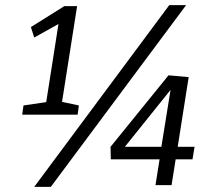

<svg xmlns="http://www.w3.org/2000/svg" viewBox="-20 -725 841 752"><path d="M289 -312 284 -276H67L72 -312L161 -325L209 -631L114 -578L101 -619L232 -701H282L223 -326ZM114 7 643 -705H709L179 7ZM734 -101H668L652 0H589L605 -101H414L413 -150L640 -430L719 -423L676 -150H742ZM469 -150H612L648 -373Z"/></svg>

Font: Bitter
Style: Italic
Weight: 400
Italic angle: -9°
Designer: Sol Matas, and Bitter project Authors
Foundry: Sol Matas
Version: Version 2.001